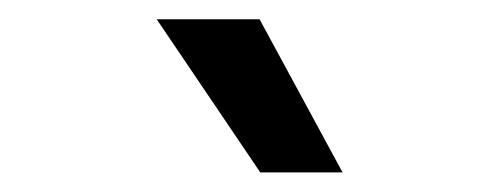

<svg xmlns="http://www.w3.org/2000/svg" viewBox="-20 -779 510 196"><path d="M140 -759.3H245L329.7 -603H245.7Z"/></svg>

Font: Asta Sans Light
Style: Regular
Weight: 300
Designer: 42dot
Version: Version 1.000